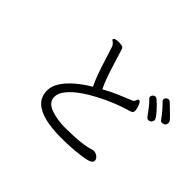

<svg xmlns="http://www.w3.org/2000/svg" viewBox="-136 -996 1273 1273"><g transform="rotate(45 500.0 -360.0)"><path d="M744 -93Q767 -93 783 -80Q799 -67 799 -50Q799 -31 764 -21Q741 -15 701.5 -10Q662 -5 617.5 -2.5Q573 0 533 0Q447 0 383 -15Q319 -30 283 -63.5Q247 -97 245 -153V-156Q245 -199 272.5 -240.5Q300 -282 345 -320Q390 -358 443 -389Q423 -430 406 -478Q389 -526 374 -575Q359 -624 345 -666Q344 -671 339 -677.5Q334 -684 331 -687Q327 -692 320 -695.5Q313 -699 313 -704Q313 -705 313.5 -705.5Q314 -706 314 -707Q317 -715 330 -717.5Q343 -720 361 -720Q378 -719 388.5 -716Q399 -713 404 -694Q417 -654 432.5 -602.5Q448 -551 465 -502.5Q482 -454 499 -421Q549 -449 594.5 -468.5Q640 -488 694 -510Q705 -515 708.5 -527.5Q712 -540 720 -543H722Q730 -543 737.5 -530Q745 -517 749.5 -501Q754 -485 754 -475Q754 -460 745 -454.5Q736 -449 706 -441Q668 -430 616.5 -409Q565 -388 511.5 -360Q458 -332 412 -299Q366 -266 337.5 -230.5Q309 -195 309 -160V-158Q311 -114 357 -93Q403 -72 475 -67Q480 -67 489 -66.5Q498 -66 508 -66Q539 -66 583 -68Q627 -70 667.5 -75.5Q708 -81 730 -90ZM937 -543Q925 -543 919 -552Q900 -579 877.5 -605Q855 -631 839 -646Q832 -652 832 -660Q832 -670 840 -677.5Q848 -685 858 -685Q867 -685 874 -678Q915 -639 935 -619.5Q955 -600 961 -591.5Q967 -583 967 -576Q967 -554 954.5 -548.5Q942 -543 937 -543ZM880 -500Q877 -498 871.5 -495Q866 -492 860 -492Q848 -492 840 -503Q818 -533 799 -557.5Q780 -582 762 -598Q757 -603 757 -610Q757 -619 764.5 -627.5Q772 -636 783 -636Q791 -636 798 -630Q809 -621 824.5 -606Q840 -591 854.5 -574.5Q869 -558 879 -543.5Q889 -529 889 -522Q889 -511 880 -500Z"/></g></svg>

Font: Klee One SemiBold
Style: Regular
Weight: 600
Designer: Fontworks Inc.
Foundry: Fontworks Inc.
Version: Version 1.00;January 12, 2022;FontCreator 13.0.0.2683 64-bit